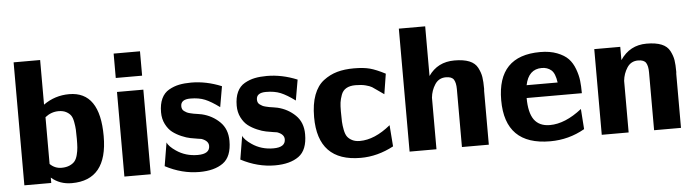

<svg xmlns="http://www.w3.org/2000/svg" viewBox="-45 -871 3873 1067"><g transform="rotate(-5 1891.5 -337.5)"><path d="M54 0V-686H202V-437Q266 -483 346 -483Q517 -483 517 -234Q517 11 318 11Q251 11 204 -30V0ZM204 -106Q231 -79 269 -79Q295 -79 314 -87.5Q333 -96 343 -108.5Q353 -121 358.5 -142.5Q364 -164 365.5 -183.5Q367 -203 367 -232Q367 -265 366 -283.5Q365 -302 360.5 -326.5Q356 -351 347 -363.5Q338 -376 321 -385Q304 -394 279 -394Q238 -394 204 -367V-334V-171Z M612 0V-472H759V0ZM612 -550V-686H759V-550Z M840 -38 862 -170 861 -169Q872 -145 909 -120Q961 -84 1029 -84Q1096 -84 1096 -129Q1096 -157 1057 -171Q1056 -171 1037 -174Q1018 -177 996.5 -181Q975 -185 947 -197Q919 -209 897.5 -225.5Q876 -242 861 -271.5Q846 -301 846 -338Q846 -383 860.5 -414Q875 -445 902.5 -460.5Q930 -476 959.5 -482Q989 -488 1027 -488Q1111 -488 1196 -453L1176 -338Q1130 -372 1096 -386Q1062 -400 1015 -400Q961 -400 961 -362Q961 -353 964 -346Q967 -339 974 -334Q981 -329 987.5 -325.5Q994 -322 1006 -319Q1018 -316 1026 -314.5Q1034 -313 1048.5 -311Q1063 -309 1071 -307Q1129 -293 1170 -253Q1211 -213 1211 -147Q1211 -59 1162.5 -24Q1114 11 1030 11Q933 11 840 -38Z M1262 -38 1284 -170 1283 -169Q1294 -145 1331 -120Q1383 -84 1451 -84Q1518 -84 1518 -129Q1518 -157 1479 -171Q1478 -171 1459 -174Q1440 -177 1418.5 -181Q1397 -185 1369 -197Q1341 -209 1319.5 -225.5Q1298 -242 1283 -271.5Q1268 -301 1268 -338Q1268 -383 1282.5 -414Q1297 -445 1324.5 -460.5Q1352 -476 1381.5 -482Q1411 -488 1449 -488Q1533 -488 1618 -453L1598 -338Q1552 -372 1518 -386Q1484 -400 1437 -400Q1383 -400 1383 -362Q1383 -353 1386 -346Q1389 -339 1396 -334Q1403 -329 1409.5 -325.5Q1416 -322 1428 -319Q1440 -316 1448 -314.5Q1456 -313 1470.5 -311Q1485 -309 1493 -307Q1551 -293 1592 -253Q1633 -213 1633 -147Q1633 -59 1584.5 -24Q1536 11 1452 11Q1355 11 1262 -38Z M1691 -237Q1691 -310 1710 -360.5Q1729 -411 1764.5 -438Q1800 -465 1841 -476.5Q1882 -488 1934 -488Q1989 -488 2024 -478.5Q2059 -469 2109 -443L2091 -330Q2077 -339 2057.5 -353.5Q2038 -368 2026.5 -375Q2015 -382 1991.5 -388Q1968 -394 1935 -394Q1904 -394 1884 -382.5Q1864 -371 1855.5 -347.5Q1847 -324 1844.5 -305.5Q1842 -287 1842 -256Q1842 -220 1843 -198.5Q1844 -177 1849 -152Q1854 -127 1863.5 -114Q1873 -101 1890.5 -92Q1908 -83 1933 -83Q2016 -83 2105 -156L2114 -37Q2024 11 1930 11Q1691 11 1691 -237Z M2203 0V-686H2350V-478V-409Q2401 -483 2495 -483Q2546 -483 2578 -470Q2610 -457 2624 -430Q2638 -403 2642 -377.5Q2646 -352 2646 -311Q2646 -309 2645.5 -305.5Q2645 -302 2645 -301V0H2495V-323Q2495 -358 2484 -376Q2473 -394 2440 -394Q2400 -394 2378.5 -361Q2357 -328 2353 -288V0Z M2735 -240Q2735 -488 2974 -488Q3028 -488 3068 -472.5Q3108 -457 3130 -434Q3152 -411 3165 -376Q3178 -341 3181.5 -310Q3185 -279 3185 -240H2877Q2877 -159 2905 -119Q2934 -79 2993 -79Q3078 -79 3172 -153L3180 -40Q3091 11 2987 11Q2735 11 2735 -240ZM2883 -311H3056Q3049 -363 3027.5 -381Q3006 -399 2975 -399Q2901 -399 2883 -311Z M3275 0V-478H3420V-404Q3473 -483 3567 -483Q3618 -483 3650 -470Q3682 -457 3696 -430Q3710 -403 3714 -378Q3718 -353 3718 -312Q3718 -310 3717.5 -306.5Q3717 -303 3717 -302V0H3567V-323Q3567 -358 3556 -376Q3545 -394 3512 -394Q3472 -394 3450.5 -361Q3429 -328 3425 -288V0Z"/></g></svg>

Font: Coval
Style: Black
Weight: 1000
Foundry: Context Ltd
Version: Version 001.000